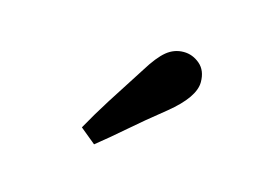

<svg xmlns="http://www.w3.org/2000/svg" viewBox="-43 -774 455 333"><g transform="rotate(15 184.0 -607.5)"><path d="M116 -533Q131 -560 149 -588.5Q167 -617 193 -657Q209 -683 222.5 -694Q236 -705 253 -705Q269 -705 282 -694Q295 -683 295 -662Q295 -635 252 -600Q217 -572 193 -551Q169 -530 144 -510Z"/></g></svg>

Font: Lisu Bosa
Style: Bold
Weight: 700
Designer: David Morse, Annie Olsen, Victor Gaultney, Frank Grießhammer (Latin)
Foundry: SIL International
Version: Version 2.000